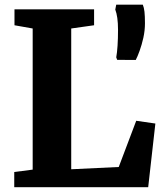

<svg xmlns="http://www.w3.org/2000/svg" viewBox="-20 -782 680 802"><path d="M39.5 0V-63.5L116.5 -73.5V-663L40.5 -676.5V-743H373V-676.5L277.5 -663V-75L476 -84.5L549 -277.5L629 -266L599 0ZM547 -531.5 469.5 -532 465.5 -542.5Q469 -561 471 -590.8Q473 -620.5 473 -657.5Q473 -685.5 470 -706.8Q467 -728 461.5 -742L465.5 -762.5H576.5Q581.5 -750.5 583.5 -732.8Q585.5 -715 585.5 -684.5Q585.5 -654.5 578.8 -624.2Q572 -594 563 -569.2Q554 -544.5 547 -531.5Z"/></svg>

Font: Merriweather ExtraBold
Style: Regular
Weight: 800
Version: Version 2.100